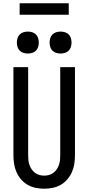

<svg xmlns="http://www.w3.org/2000/svg" viewBox="-20 -1145 540 1173"><path d="M250 8Q224 8 197.5 2.5Q171 -3 148.5 -16Q126 -29 108.5 -49.5Q91 -70 80.5 -94Q70 -118 66 -144Q62 -170 62 -196V-735H152V-196Q152 -181 153.5 -166.5Q155 -152 160 -137.5Q165 -123 173.5 -110.5Q182 -98 194 -89Q206 -80 220.5 -76Q235 -72 250 -72Q265 -72 279.5 -76Q294 -80 306 -89Q318 -98 326.5 -110.5Q335 -123 340 -137.5Q345 -152 346.5 -166.5Q348 -181 348 -196V-735H438V-196Q438 -170 434 -144Q430 -118 419.5 -94Q409 -70 391.5 -49.5Q374 -29 351.5 -16Q329 -3 302.5 2.5Q276 8 250 8ZM350 -818Q336 -818 323 -822Q310 -826 300.5 -835.5Q291 -845 287 -858Q283 -871 283 -885Q283 -899 287 -912Q291 -925 300.5 -934.5Q310 -944 323 -948Q336 -952 350 -952Q364 -952 377 -948Q390 -944 399.5 -934.5Q409 -925 413 -912Q417 -899 417 -885Q417 -871 413 -858Q409 -845 399.5 -835.5Q390 -826 377 -822Q364 -818 350 -818ZM150 -818Q136 -818 123 -822Q110 -826 100.5 -835.5Q91 -845 87 -858Q83 -871 83 -885Q83 -899 87 -912Q91 -925 100.5 -934.5Q110 -944 123 -948Q136 -952 150 -952Q164 -952 177 -948Q190 -944 199.5 -934.5Q209 -925 213 -912Q217 -899 217 -885Q217 -871 213 -858Q209 -845 199.5 -835.5Q190 -826 177 -822Q164 -818 150 -818ZM100 -1055V-1125H400V-1055Z"/></svg>

Font: Iosevka SS18 Medium
Style: Regular
Weight: 500
Monospace: yes
Designer: Belleve Invis
Foundry: Belleve Invis
Version: Version 25.1.1; ttfautohint (v1.8.4)